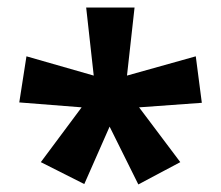

<svg xmlns="http://www.w3.org/2000/svg" viewBox="-20 -780 585 508"><path d="M336 -760H208L228 -580L50 -631L31 -509L196 -496L88 -351L203 -293L270 -445L346 -292L457 -351L348 -496L514 -508L498 -631L316 -580Z"/></svg>

Font: Noto Traditional Nushu
Style: Bold
Weight: 700
Designer: LIU Zhao
Foundry: LiuZhao Studio
Version: Version 2.003